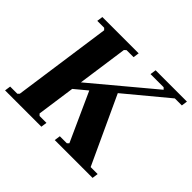

<svg xmlns="http://www.w3.org/2000/svg" viewBox="-157 -868 1066 1066"><g transform="rotate(45 376.0 -335.0)"><path d="M387 0 392 -35H447L457 -45L319 -350L441 -452L634 -35H689L684 0ZM190 -268 617 -625 607 -635H504L509 -670H755L750 -635H695L253 -268ZM316 -635 305 -625 223 -45 233 -35H287L282 0H-3L2 -35H58L68 -45L150 -625L140 -635H86L91 -670H376L371 -635Z"/></g></svg>

Font: Brygada 1918
Style: Italic
Weight: 400
Italic angle: -8°
Designer: Mateusz Machalski | Borys Kosmynka | Przemek Hoffer
Foundry: NIEPODLEGLA 2018
Version: Version 3.006